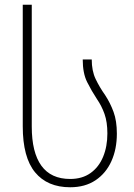

<svg xmlns="http://www.w3.org/2000/svg" viewBox="-20 -780 566 810"><path d="M276 10Q180 10 128 -53Q76 -116 76 -247V-760H114V-246Q114 -137 154.5 -81Q195 -25 276 -25Q327 -25 362 -50Q397 -75 415 -118.5Q433 -162 433 -217Q433 -265 421 -299Q409 -333 389 -362Q366 -397 347.5 -434Q329 -471 329 -529H367Q367 -481 383.5 -446.5Q400 -412 424 -378Q445 -346 459 -308Q473 -270 473 -216Q473 -151 450 -100Q427 -49 383 -19.5Q339 10 276 10Z"/></svg>

Font: Noto Sans Georgian SemiCondensed ExtraLight
Style: Regular
Weight: 200
Width: 4
Designer: Monotype Design Team, Akaki Razmadze
Foundry: Google LLC
Version: Version 2.005; ttfautohint (v1.8.4.7-5d5b)